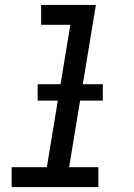

<svg xmlns="http://www.w3.org/2000/svg" viewBox="-20 -755 540 775"><path d="M377 0H27V-80H169L264 -655H146V-735H367L259 -80H377ZM395 -349H132V-415H395Z"/></svg>

Font: Iosevka Term Curly Md Obl
Style: Regular
Weight: 500
Italic angle: -9°
Designer: Belleve Invis
Foundry: Belleve Invis
Version: Version 32.3.0